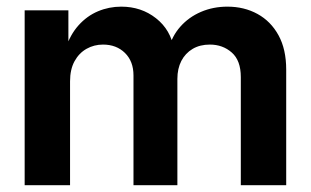

<svg xmlns="http://www.w3.org/2000/svg" viewBox="-20 -546 916 566"><path d="M52.7 0V-515.6H181.6V-401.4H172.9Q186.5 -443.4 211.4 -471.2Q236.3 -499 268.8 -512.7Q301.3 -526.4 337.4 -526.4Q396.5 -526.4 439.9 -492.2Q483.4 -458 492.7 -401.4H477.1Q486.8 -439.5 511.7 -467.5Q536.6 -495.6 572.5 -511Q608.4 -526.4 650.4 -526.4Q699.7 -526.4 739 -504.9Q778.3 -483.4 801 -442.1Q823.7 -400.9 823.7 -340.8V0H689.9V-318.8Q689.9 -367.7 663.3 -391.1Q636.7 -414.6 598.6 -414.6Q569.3 -414.6 547.9 -401.9Q526.4 -389.2 514.6 -366.5Q502.9 -343.8 502.9 -313.5V0H373.5V-323.7Q373.5 -365.2 348.4 -389.9Q323.2 -414.6 283.7 -414.6Q257.3 -414.6 235.1 -402.1Q212.9 -389.6 199.7 -365.5Q186.5 -341.3 186.5 -306.2V0Z"/></svg>

Font: Inter Cardless Display
Style: Bold
Weight: 700
Designer: Rasmus Andersson
Foundry: rsms
Version: Version 4.001;git-9221beed3